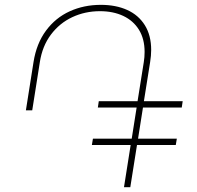

<svg xmlns="http://www.w3.org/2000/svg" viewBox="-20 -780 822 800"><path d="M575.7 -332 555.2 -202.1H716.8L712.4 -175.8H550.8L522.9 0H496.6L524.4 -175.8H362.8L367.2 -202.1H528.8L549.3 -332H387.7L391.6 -358.4H553.2L579.1 -521Q582.5 -541.5 582.5 -563.5Q582.5 -617.7 559.1 -655.8Q535.6 -693.8 493.7 -713.6Q451.7 -733.4 396.5 -733.4Q334.5 -733.4 281.2 -708.5Q228 -683.6 192.1 -635.7Q156.2 -587.9 146 -521L114.3 -320.3H87.9L119.6 -521Q131.8 -598.6 171.6 -652.3Q211.4 -706.1 270.5 -732.9Q329.6 -759.8 400.4 -759.8Q462.9 -759.8 510 -738.5Q557.1 -717.3 583.5 -675Q609.9 -632.8 609.9 -571.8Q609.9 -548.3 605.5 -521L579.6 -358.4H741.2L737.3 -332Z"/></svg>

Font: Mardoto Thin
Style: Italic
Weight: 250
Italic angle: -12°
Designer: Christian Robertson, Vahan Hovhannisyan
Foundry: Google
Version: Version 1.000